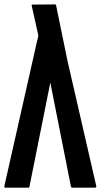

<svg xmlns="http://www.w3.org/2000/svg" viewBox="-47 -860 508 880"><path d="M393.6 -2Q392.6 -1 391.6 -1Q390.6 0 389.6 0Q354.5 0 283.2 0Q282.2 0 280.3 -1Q278.3 -2.9 278.3 -3.9Q247.1 -163.1 183.6 -481.4Q151.4 -322.3 87.9 -3.9Q87.9 -2.9 86.9 -1Q85.9 0 83 0Q47.9 0 -22.5 0Q-23.4 0 -24.4 0Q-26.4 -1 -26.4 -2Q-27.3 -2.9 -27.3 -3.9Q-27.3 -4.9 -27.3 -5.9Q22.5 -227.5 123 -671.9Q123 -673.8 125 -679.7Q126 -685.5 128.9 -696.3Q119.1 -741.2 98.6 -833Q98.6 -834 97.7 -835Q97.7 -835.9 98.6 -836.9Q98.6 -838.9 99.6 -838.9Q99.6 -838.9 101.6 -838.9Q135.7 -838.9 205.1 -839.8Q208 -839.8 209 -838.9Q210 -837.9 210 -835.9Q227.5 -752 261.7 -584Q305.7 -391.6 394.5 -5.9Q394.5 -4.9 394.5 -3.9Q394.5 -2.9 393.6 -2Z"/></svg>

Font: Typeface
Style: Regular
Weight: 400
Version: Version 1.0